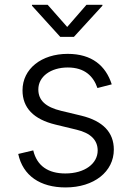

<svg xmlns="http://www.w3.org/2000/svg" viewBox="-20 -781 556 812"><path d="M257.3 11.7C377.9 11.7 461.4 -55.2 461.4 -148.4C461.4 -220.7 416 -269.5 323.2 -292L239.7 -312C172.4 -328.1 142.1 -356.9 142.1 -402.8C142.1 -457 194.3 -495.6 266.6 -495.6C338.4 -495.6 375 -458.5 392.1 -408.7L452.6 -424.3C427.2 -502.9 369.1 -553.2 266.1 -553.2C155.8 -553.2 75.2 -490.2 75.2 -398.9C75.2 -325.2 121.6 -276.4 215.3 -253.9L304.2 -232.4C363.3 -218.3 393.1 -188.5 393.1 -144.5C393.1 -89.4 338.9 -47.4 256.3 -47.4C184.1 -47.4 136.2 -79.1 120.6 -145L57.1 -129.9C76.7 -38.1 149.9 11.7 257.3 11.7ZM181.6 -760.7H115.2V-756.8L234.9 -625H292.5L413.1 -756.8V-760.7H345.7L264.2 -667Z"/></svg>

Font: Raveo Light
Style: Regular
Weight: 300
Designer: Jakub Foglar, Rasmus Andersson (Inter)
Foundry: Jakubfoglar.com
Version: Version 1.100;Glyphs 3.2.3 (3260)